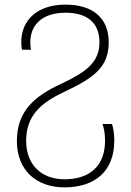

<svg xmlns="http://www.w3.org/2000/svg" viewBox="-20 -560 567 830"><path d="M259 250C390 250 474 180 474 49C474 12 469 -8 464 -24H423C429 -6 434 12 434 49C434 155 370 215 259 215C157 215 93 150 93 49C93 -61 158 -116 258 -163C385 -223 450 -269 450 -377C450 -479 385 -540 263 -540C141 -540 72 -473 72 -378C72 -369 73 -353 75 -345H114C112 -353 111 -367 111 -377C111 -452 162 -505 263 -505C362 -505 410 -457 410 -377C410 -288 347 -246 243 -197C129 -144 53 -80 53 50C53 174 135 250 259 250Z"/></svg>

Font: Noto Sans Georgian ExtraLight
Style: Regular
Weight: 200
Designer: Monotype Design Team, Akaki Razmadze
Foundry: Google LLC
Version: Version 2.005